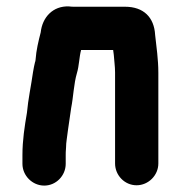

<svg xmlns="http://www.w3.org/2000/svg" viewBox="-20 -518 563 599"><path d="M185 -7V-34C185 -39 185 -46 186 -57C186 -66 187 -75 188 -82L192 -112C195 -131 199 -160 202 -181C209 -216 210 -256 220 -290C227 -313 227 -340 233 -362H333C333 -359 335 -350 335 -347C336 -330 339 -311 339 -292V-8C339 29 369 60 406 60C443 60 474 29 474 -8V-291C474 -332 468 -373 464 -409C461 -464 428 -497 370 -497H213C207 -497 201 -497 195 -498C145 -500 112 -464 107 -417C100 -390 93 -361 91 -332C91 -329 90 -326 89 -323C87 -315 85 -305 83 -293C77 -250 68 -210 64 -166C57 -125 50 -81 50 -34V-7C50 30 81 61 118 61C155 61 185 30 185 -7Z"/></svg>

Font: Electronic
Style: UltThk
Weight: 900
Version: Version 1.011